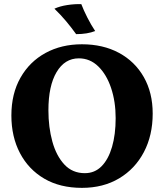

<svg xmlns="http://www.w3.org/2000/svg" viewBox="-20 -899 793 928"><path d="M376 9Q270 9 194 -35.5Q118 -80 76.5 -159Q35 -238 35 -341Q35 -446 79 -523.5Q123 -601 200 -643Q277 -685 376 -685Q478 -685 555 -643.5Q632 -602 675 -526.5Q718 -451 718 -350Q718 -245 675.5 -164Q633 -83 556 -37Q479 9 376 9ZM390 -62Q438 -62 471 -95.5Q504 -129 521.5 -189Q539 -249 539 -328Q539 -408 517 -473.5Q495 -539 455 -578Q415 -617 361 -617Q293 -617 253.5 -550.5Q214 -484 214 -366Q214 -284 233 -215Q252 -146 291 -104Q330 -62 390 -62ZM348 -734Q325 -766 299.5 -796.5Q274 -827 243 -857Q269 -869 304.5 -874.5Q340 -880 373 -879Q384 -850 402 -814.5Q420 -779 440 -749Q402 -734 348 -734Z"/></svg>

Font: Vollkorn ExtraBold
Style: Regular
Weight: 800
Designer: Friedrich Althausen
Foundry: Friedrich Althausen
Version: Version 5.000; ttfautohint (v1.8.3)